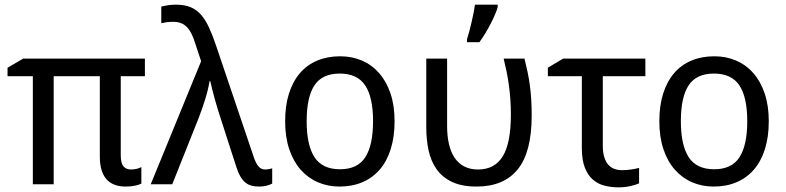

<svg xmlns="http://www.w3.org/2000/svg" viewBox="-20 -786 3354 819"><path d="M539.1 -63Q552.7 -63 564.2 -66.2Q575.7 -69.3 583 -73.2V-2.9Q575.7 1.5 557.6 5.6Q539.6 9.8 516.1 9.8Q460.9 9.8 433.3 -22.5Q405.8 -54.7 405.8 -118.2V-460.9H209V0H120.1V-460.9H12.2V-497.1L79.1 -536.1H598.1V-460.9H495.1V-124Q495.1 -89.8 506.6 -76.4Q518.1 -63 539.1 -63Z M623 0 837.9 -524.9 812 -603Q805.7 -623 798.1 -639.4Q790.5 -655.8 780 -667.7Q769.5 -679.7 754.6 -686.3Q739.7 -692.9 718.8 -692.9Q702.1 -692.9 689.9 -691.2Q677.7 -689.5 668 -687V-757.8Q680.7 -761.2 696.8 -763.7Q712.9 -766.1 730 -766.1Q766.1 -766.1 791.7 -755.9Q817.4 -745.6 836.7 -723.9Q856 -702.1 871.3 -669.2Q886.7 -636.2 901.9 -590.8L1062 -117.2Q1070.8 -90.8 1082 -76.9Q1093.3 -63 1111.8 -63Q1118.7 -63 1127.9 -64.7Q1137.2 -66.4 1141.1 -67.9V-2.9Q1129.9 2.9 1116.5 6.3Q1103 9.8 1085 9.8Q1065.9 9.8 1051.5 5.6Q1037.1 1.5 1025.6 -8.3Q1014.2 -18.1 1005.1 -33.7Q996.1 -49.3 988.8 -71.8L922.9 -275.9Q917.5 -292 910.4 -314.9Q903.3 -337.9 896.7 -361.6Q890.1 -385.3 884.8 -406.5Q879.4 -427.7 877 -439.9H874Q867.7 -402.3 854.7 -360.8Q841.8 -319.3 826.7 -280.8L714.8 0Z M1663.1 -269Q1663.1 -202.1 1646.7 -150.1Q1630.4 -98.1 1599.9 -62.7Q1569.3 -27.3 1525.9 -8.8Q1482.4 9.8 1428.2 9.8Q1377.9 9.8 1335.4 -8.8Q1293 -27.3 1262 -62.7Q1231 -98.1 1213.6 -150.1Q1196.3 -202.1 1196.3 -269Q1196.3 -335.4 1212.6 -387Q1229 -438.5 1259.3 -473.9Q1289.6 -509.3 1333.3 -527.6Q1377 -545.9 1431.2 -545.9Q1481.4 -545.9 1523.9 -527.6Q1566.4 -509.3 1597.4 -473.9Q1628.4 -438.5 1645.8 -387Q1663.1 -335.4 1663.1 -269ZM1288.1 -269Q1288.1 -167 1321.5 -115.5Q1355 -64 1430.2 -64Q1505.4 -64 1538.3 -115.5Q1571.3 -167 1571.3 -269Q1571.3 -371.1 1537.8 -421.6Q1504.4 -472.2 1429.2 -472.2Q1354 -472.2 1321 -421.6Q1288.1 -371.1 1288.1 -269Z M2013.2 9.8Q1950.2 9.8 1908.7 -9.8Q1867.2 -29.3 1842.8 -63.5Q1818.4 -97.7 1808.3 -143.8Q1798.3 -189.9 1798.3 -243.2V-536.1H1887.2V-248Q1887.2 -206.1 1895 -171.9Q1902.8 -137.7 1918.9 -113.5Q1935.1 -89.4 1960 -76.2Q1984.9 -63 2019 -63Q2090.3 -63 2124.8 -119.6Q2159.2 -176.3 2159.2 -296.9Q2159.2 -331.5 2157 -362.1Q2154.8 -392.6 2150.9 -421.1Q2147 -449.7 2141.4 -478Q2135.7 -506.3 2128.4 -536.1H2217.3Q2224.6 -506.3 2230.5 -478.5Q2236.3 -450.7 2240.2 -421.6Q2244.1 -392.6 2246.1 -361.1Q2248 -329.6 2248 -293Q2248 -137.2 2188.5 -63.7Q2128.9 9.8 2013.2 9.8ZM1972.2 -619.1Q1977.1 -633.8 1981.9 -652.6Q1986.8 -671.4 1991.5 -691.2Q1996.1 -710.9 2000 -730.5Q2003.9 -750 2005.9 -766.1H2103V-755.9Q2100.1 -744.1 2092 -725.1Q2084 -706.1 2073 -684.8Q2062 -663.6 2049.3 -642.6Q2036.6 -621.6 2024.9 -606H1972.2Z M2732.9 -536.1V-460.9H2551.3V-165Q2551.3 -136.2 2557.4 -116.2Q2563.5 -96.2 2574.5 -83.7Q2585.4 -71.3 2600.6 -65.7Q2615.7 -60.1 2633.3 -60.1Q2642.1 -60.1 2652.3 -60.8Q2662.6 -61.5 2672.4 -63Q2682.1 -64.5 2690.9 -66.2Q2699.7 -67.9 2706.1 -69.8V-3.9Q2699.7 -1 2690.2 2Q2680.7 4.9 2669.4 7.6Q2658.2 10.3 2645.3 11.7Q2632.3 13.2 2619.1 13.2Q2587.9 13.2 2559.3 6.1Q2530.8 -1 2509 -19.8Q2487.3 -38.6 2474.6 -71.3Q2461.9 -104 2461.9 -154.8V-460.9H2316.9V-497.1L2382.3 -536.1Z M3259.3 -269Q3259.3 -202.1 3242.9 -150.1Q3226.6 -98.1 3196 -62.7Q3165.5 -27.3 3122.1 -8.8Q3078.6 9.8 3024.4 9.8Q2974.1 9.8 2931.6 -8.8Q2889.2 -27.3 2858.2 -62.7Q2827.1 -98.1 2809.8 -150.1Q2792.5 -202.1 2792.5 -269Q2792.5 -335.4 2808.8 -387Q2825.2 -438.5 2855.5 -473.9Q2885.7 -509.3 2929.4 -527.6Q2973.1 -545.9 3027.3 -545.9Q3077.6 -545.9 3120.1 -527.6Q3162.6 -509.3 3193.6 -473.9Q3224.6 -438.5 3241.9 -387Q3259.3 -335.4 3259.3 -269ZM2884.3 -269Q2884.3 -167 2917.7 -115.5Q2951.2 -64 3026.4 -64Q3101.6 -64 3134.5 -115.5Q3167.5 -167 3167.5 -269Q3167.5 -371.1 3134 -421.6Q3100.6 -472.2 3025.4 -472.2Q2950.2 -472.2 2917.2 -421.6Q2884.3 -371.1 2884.3 -269Z"/></svg>

Font: Genotype
Style: Regular
Weight: 400
Foundry: Ascender Corporation
Version: Version 1.00